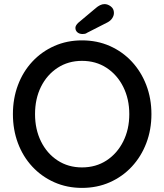

<svg xmlns="http://www.w3.org/2000/svg" viewBox="-20 -907 801 937"><path d="M719 -350Q719 -274 694 -208.5Q669 -143 623.5 -94Q578 -45 516 -17.5Q454 10 380 10Q307 10 245 -17.5Q183 -45 137.5 -94Q92 -143 67.5 -208.5Q43 -274 43 -350Q43 -426 67.5 -491.5Q92 -557 137.5 -606Q183 -655 245 -682.5Q307 -710 380 -710Q454 -710 516 -682.5Q578 -655 623.5 -606Q669 -557 694 -491.5Q719 -426 719 -350ZM611 -350Q611 -424 581.5 -483Q552 -542 500 -576Q448 -610 380 -610Q313 -610 261 -576Q209 -542 180 -483.5Q151 -425 151 -350Q151 -276 180 -217Q209 -158 261 -124Q313 -90 380 -90Q448 -90 500 -124Q552 -158 581.5 -217Q611 -276 611 -350ZM383 -741Q367 -741 357.5 -749.5Q348 -758 348 -771Q348 -777 351.5 -783Q355 -789 361 -795L448 -868Q457 -876 468 -881.5Q479 -887 490 -887Q506 -887 521 -875.5Q536 -864 536 -844Q536 -831 528 -818.5Q520 -806 505 -798L405 -747Q400 -743 394 -742Q388 -741 383 -741Z"/></svg>

Font: Quicksand SemiBold
Style: Regular
Weight: 600
Designer: Andrew Paglinawan
Foundry: Andrew Paglinawan
Version: Version 3.006